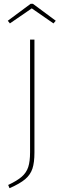

<svg xmlns="http://www.w3.org/2000/svg" viewBox="-20 -889 318 1009"><path d="M161 -87Q161 -35 150.5 -3Q140 29 112.5 52.5Q85 76 30 100L23 83Q70 61 94.5 39.5Q119 18 128.5 -11.5Q138 -41 138 -89V-681H161ZM21 -780 141 -869H153L273 -780L261 -766L147 -845L32 -766Z"/></svg>

Font: Fira Sans Thin
Style: Regular
Weight: 100
Designer: bBox Type GmbH & Carrois Corporate GbR & Edenspiekermann AG
Foundry: bBox Type GmbH & Carrois Corporate GbR & Edenspiekermann AG
Version: Version 4.301